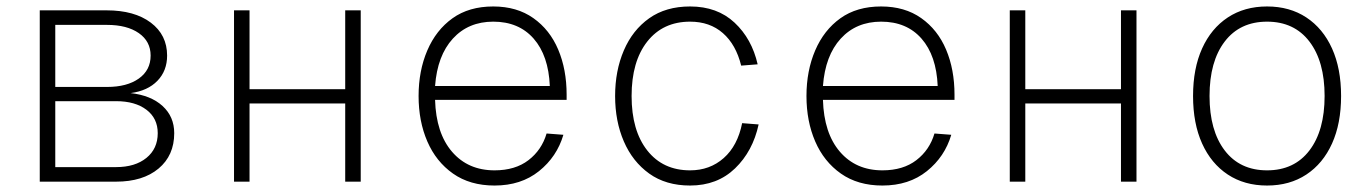

<svg xmlns="http://www.w3.org/2000/svg" viewBox="-20 -562 4240 594"><path d="M103 0V-530H310Q396 -530 446.5 -492Q497 -454 497 -390Q497 -343 467 -312Q437 -281 384 -274Q447 -267 483 -234Q519 -201 519 -150Q519 -81 470.5 -40.5Q422 0 339 0ZM151 -293H311Q373 -293 409.5 -319Q446 -345 446 -390Q446 -434 409.5 -459.5Q373 -485 311 -485H151ZM151 -45H339Q398 -45 433 -73.5Q468 -102 468 -150Q468 -196 433 -222.5Q398 -249 339 -249H151Z M704 0V-530H752V-286H1048V-530H1096V0H1048V-242H752V0Z M1510 12Q1434 12 1381.5 -25Q1329 -62 1302 -124.5Q1275 -187 1275 -265Q1275 -343 1302 -406Q1329 -469 1380 -505.5Q1431 -542 1506 -542Q1579 -542 1630 -506Q1681 -470 1707 -408.5Q1733 -347 1733 -269V-253H1326Q1329 -150 1378.5 -92.5Q1428 -35 1510 -35Q1574 -35 1615 -66.5Q1656 -98 1671 -149L1723 -145Q1703 -77 1647.5 -32.5Q1592 12 1510 12ZM1326 -296H1681Q1677 -390 1631 -442.5Q1585 -495 1506 -495Q1429 -495 1381 -442.5Q1333 -390 1326 -296Z M2115 12Q2040 12 1988.5 -25Q1937 -62 1910 -124.5Q1883 -187 1883 -265Q1883 -343 1910 -406Q1937 -469 1988.5 -505.5Q2040 -542 2115 -542Q2199 -542 2252.5 -492Q2306 -442 2324 -363L2273 -359Q2257 -424 2216.5 -459.5Q2176 -495 2115 -495Q2031 -495 1982.5 -433.5Q1934 -372 1934 -265Q1934 -158 1982.5 -96.5Q2031 -35 2115 -35Q2176 -35 2219 -73Q2262 -111 2276 -181L2327 -177Q2309 -94 2254 -41Q2199 12 2115 12Z M2710 12Q2634 12 2581.5 -25Q2529 -62 2502 -124.5Q2475 -187 2475 -265Q2475 -343 2502 -406Q2529 -469 2580 -505.5Q2631 -542 2706 -542Q2779 -542 2830 -506Q2881 -470 2907 -408.5Q2933 -347 2933 -269V-253H2526Q2529 -150 2578.5 -92.5Q2628 -35 2710 -35Q2774 -35 2815 -66.5Q2856 -98 2871 -149L2923 -145Q2903 -77 2847.5 -32.5Q2792 12 2710 12ZM2526 -296H2881Q2877 -390 2831 -442.5Q2785 -495 2706 -495Q2629 -495 2581 -442.5Q2533 -390 2526 -296Z M3104 0V-530H3152V-286H3448V-530H3496V0H3448V-242H3152V0Z M3900 12Q3830 12 3778.5 -22Q3727 -56 3699 -118Q3671 -180 3671 -265Q3671 -350 3699 -412Q3727 -474 3778.5 -508Q3830 -542 3900 -542Q3970 -542 4021.5 -508Q4073 -474 4101 -412Q4129 -350 4129 -265Q4129 -180 4101 -118Q4073 -56 4021.5 -22Q3970 12 3900 12ZM3900 -35Q3984 -35 4031 -96.5Q4078 -158 4078 -265Q4078 -372 4031 -433.5Q3984 -495 3900 -495Q3816 -495 3769 -433.5Q3722 -372 3722 -265Q3722 -158 3769 -96.5Q3816 -35 3900 -35Z"/></svg>

Font: Geist Mono ExtraLight
Style: Regular
Weight: 200
Monospace: yes
Designer: Basement.studio, Andrés Briganti, Mateo Zaragoza
Foundry: Basement.studio, Vercel, Andrés Briganti, Guido Ferreyra, Mateo Zaragoza
Version: Version 1.500; ttfautohint (v1.8.4.7-5d5b)